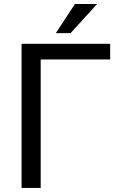

<svg xmlns="http://www.w3.org/2000/svg" viewBox="-20 -927 596 947"><path d="M86.4 0ZM523.4 -633.8H180.7V0H86.4V-710.9H523.4ZM349.6 -907.2H459L328.1 -763.7H255.4Z"/></svg>

Font: Roboto-o
Style: o-Regular
Weight: 400
Designer: Google
Version: Version 2.134; 2016; ttfautohint (v1.6)